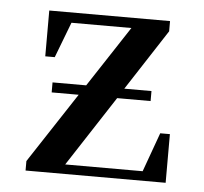

<svg xmlns="http://www.w3.org/2000/svg" viewBox="-40 -481 555 522"><g transform="rotate(5 237.5 -219.5)"><path d="M47.9 0V-25.9L173.8 -217.8H100.1V-245.1H191.9L300.8 -411.1H137.2L100.1 -314H74.2V-439H403.8V-411.1L295.9 -245.1H370.1V-217.8H278.8L153.8 -25.9H365.2L403.8 -132.8H430.2V0Z"/></g></svg>

Font: Dihjauti S
Style: Bold
Weight: 700
Designer: T. Christopher White
Version: Version 3.0.0